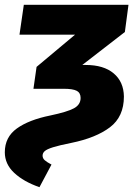

<svg xmlns="http://www.w3.org/2000/svg" viewBox="-40 -553 573 798"><path d="M-20 80Q-20 17 30 -19Q80 -55 169 -73Q240 -88 267.5 -103Q295 -118 295 -146Q295 -167 279 -175.5Q263 -184 225 -184H99L112 -275L272 -409H41L59 -533H494L479 -420L302 -283H316Q391 -283 432.5 -248Q474 -213 475 -152Q475 -68 417 -24Q359 20 256 41Q206 51 180.5 59Q155 67 146 75Q137 83 137 94Q137 105 146 113Q155 121 174 131L124 225Q58 202 19 165.5Q-20 129 -20 80Z"/></svg>

Font: Trujillo ExtraBold
Style: Italic
Weight: 800
Italic angle: -8°
Designer: Fira Sans original fonts by bBox Type GmbH, Carrois Corporate GbR, & Edenspiekermann AG / Changes by Cristiano Sobral
Foundry: Fira Sans original fonts by bBox Type GmbH, Carrois Corporate GbR, & Edenspiekermann AG / Changes by Cristiano Sobral
Version: Version 4.301;July 28, 2020;FontCreator 13.0.0.2655 64-bit